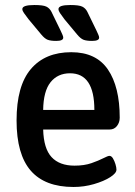

<svg xmlns="http://www.w3.org/2000/svg" viewBox="-20 -738 537 765"><path d="M273 7Q159 7 102.5 -58Q46 -123 46 -258Q46 -396 103 -463Q160 -530 264 -530Q363 -530 410 -461Q457 -392 457 -269Q457 -250 446 -236Q435 -222 417 -222H152Q154 -146 185.5 -112Q217 -78 277 -78Q316 -78 344.5 -88Q373 -98 391.5 -107.5Q410 -117 416 -117Q424 -117 430 -107Q436 -97 440 -84Q444 -71 444 -62Q444 -48 419 -32Q394 -16 354.5 -4.5Q315 7 273 7ZM152 -300H356Q356 -446 259 -446Q210 -446 181.5 -410.5Q153 -375 152 -300ZM347 -575Q325 -575 313 -579.5Q301 -584 287 -601L237 -661Q225 -677 219 -686Q213 -695 213 -702Q213 -718 260 -718Q295 -718 308 -711.5Q321 -705 328 -691L364 -617Q368 -608 371.5 -600.5Q375 -593 375 -588Q375 -575 347 -575ZM204 -575Q182 -575 170 -579.5Q158 -584 144 -601L94 -661Q82 -677 75.5 -686Q69 -695 69 -702Q69 -718 117 -718Q152 -718 165 -711.5Q178 -705 185 -691L221 -617Q225 -608 228.5 -600.5Q232 -593 232 -588Q232 -575 204 -575Z"/></svg>

Font: Asap Semi Condensed Medium
Style: Regular
Weight: 500
Width: 4
Designer: Pablo Cosgaya
Foundry: Omnibus-Type
Version: Version 3.001; ttfautohint (v1.8.4.7-5d5b)